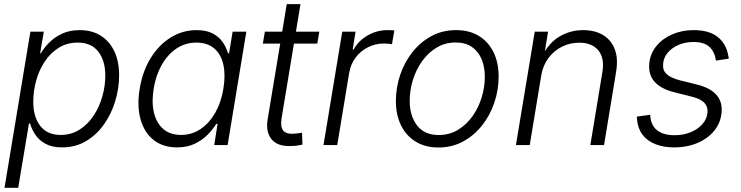

<svg xmlns="http://www.w3.org/2000/svg" viewBox="-20 -692 3535 916"><path d="M1.5 204.1 125 -541H189L171.4 -437.5H174.8Q190.4 -464.8 216.1 -490.2Q241.7 -515.6 277.6 -532Q313.5 -548.3 360.4 -548.3Q418.9 -548.3 460.9 -521.7Q502.9 -495.1 525.6 -447Q548.3 -398.9 548.3 -333Q548.3 -271 529.8 -209.7Q511.2 -148.4 476.1 -98.6Q440.9 -48.8 390.6 -18.8Q340.3 11.2 276.9 11.2Q228 11.2 196.8 -6.1Q165.5 -23.4 148.2 -49.8Q130.9 -76.2 123.5 -103H118.2L66.9 204.1ZM269 -48.3Q320.3 -48.3 359.9 -73.7Q399.4 -99.1 426.8 -140.6Q454.1 -182.1 468.3 -232.2Q482.4 -282.2 482.4 -331.5Q482.4 -401.9 449.2 -445.3Q416 -488.8 350.6 -488.8Q299.3 -488.8 259.8 -463.9Q220.2 -439 193.1 -397.7Q166 -356.4 152.3 -306.4Q138.7 -256.3 138.7 -206.1Q138.7 -134.8 171.9 -91.6Q205.1 -48.3 269 -48.3Z M824.7 11.2Q757.8 11.2 713.1 -23.9Q668.5 -59.1 650.6 -122.6Q632.8 -186 646.5 -269.5Q660.6 -353.5 699.5 -416Q738.3 -478.5 794.9 -513.4Q851.6 -548.3 918 -548.3Q965.8 -548.3 996.3 -531.5Q1026.9 -514.6 1043.7 -489.3Q1060.5 -463.9 1067.9 -437.5H1072.8L1089.8 -541H1155.3L1065.9 0H1002L1018.1 -101.1H1011.7Q995.1 -74.2 969.5 -48.3Q943.8 -22.5 908 -5.6Q872.1 11.2 824.7 11.2ZM843.8 -48.3Q896 -48.3 937.7 -76.9Q979.5 -105.5 1007.6 -155.3Q1035.6 -205.1 1045.9 -270Q1056.6 -335 1045.4 -384.3Q1034.2 -433.6 1001.7 -461.2Q969.2 -488.8 917 -488.8Q863.8 -488.8 821.5 -460.2Q779.3 -431.6 751.5 -382.3Q723.6 -333 713.4 -270Q702.6 -206.5 714.1 -156.2Q725.6 -106 758.3 -77.1Q791 -48.3 843.8 -48.3Z M1503.4 -541 1493.7 -483.9H1233.9L1243.7 -541ZM1348.1 -672.4H1413.6L1323.2 -127Q1316.9 -86.4 1331.5 -68.8Q1346.2 -51.3 1383.3 -54.2Q1390.6 -54.7 1401.1 -55.9Q1411.6 -57.1 1420.9 -58.6L1422.9 -2Q1412.1 0.5 1398.9 2.4Q1385.7 4.4 1372.1 4.4Q1306.6 8.3 1276.9 -26.1Q1247.1 -60.5 1256.8 -122.1Z M1523.4 0 1612.8 -541H1676.3L1662.6 -455.6H1667Q1689.9 -497.6 1733.9 -522.9Q1777.8 -548.3 1829.1 -548.3Q1836.9 -548.3 1845.9 -547.9Q1855 -547.4 1861.3 -546.9L1850.1 -481Q1845.7 -481.9 1835.2 -483.2Q1824.7 -484.4 1812 -484.4Q1771.5 -484.4 1736.1 -466.8Q1700.7 -449.2 1677 -418Q1653.3 -386.7 1646 -345.2L1588.9 0Z M2071.3 11.7Q2008.8 11.7 1963.4 -16.1Q1918 -43.9 1893.3 -93.8Q1868.7 -143.6 1868.7 -210Q1868.7 -273.4 1888.9 -334Q1909.2 -394.5 1947.3 -442.9Q1985.4 -491.2 2038.1 -519.8Q2090.8 -548.3 2156.2 -548.3Q2218.8 -548.3 2264.2 -520.8Q2309.6 -493.2 2334.2 -443.4Q2358.9 -393.6 2358.9 -327.1Q2358.9 -262.7 2338.4 -202.1Q2317.9 -141.6 2279.8 -93.5Q2241.7 -45.4 2189 -16.8Q2136.2 11.7 2071.3 11.7ZM2072.8 -47.9Q2124.5 -47.9 2165.3 -72.8Q2206.1 -97.7 2234.6 -138.2Q2263.2 -178.7 2278.1 -227.8Q2293 -276.9 2293 -325.7Q2293 -373 2277.6 -409.9Q2262.2 -446.8 2231.4 -468Q2200.7 -489.3 2154.3 -489.3Q2103.5 -489.3 2063 -464.8Q2022.5 -440.4 1993.7 -399.9Q1964.8 -359.4 1949.7 -310.1Q1934.6 -260.7 1934.6 -210.4Q1934.6 -139.6 1969.5 -93.8Q2004.4 -47.9 2072.8 -47.9Z M2562.5 -333.5 2507.3 0H2441.4L2531.2 -541H2594.7L2574.2 -414.6L2562.5 -416.5Q2596.2 -486.3 2648.4 -517.3Q2700.7 -548.3 2761.7 -548.3Q2817.9 -548.3 2856.9 -524.9Q2896 -501.5 2913.1 -456.5Q2930.2 -411.6 2918.9 -346.7L2861.8 0H2796.4L2853.5 -345.7Q2865.2 -413.6 2835.2 -450.9Q2805.2 -488.3 2743.2 -488.3Q2699.7 -488.3 2661.6 -469.5Q2623.5 -450.7 2597.2 -416Q2570.8 -381.3 2562.5 -333.5Z M3197.3 11.2Q3145 11.2 3106.2 -4.4Q3067.4 -20 3044.9 -50Q3022.5 -80.1 3019 -123Q3018.6 -127 3018.6 -129.4Q3018.6 -131.8 3018.6 -135.7L3082 -144.5Q3084.5 -94.7 3114.5 -70.8Q3144.5 -46.9 3198.2 -46.9Q3240.7 -46.9 3275.4 -61.3Q3310.1 -75.7 3331.5 -100.3Q3353 -125 3355.5 -155.8Q3357.4 -184.1 3339.4 -202.4Q3321.3 -220.7 3281.7 -230.5L3196.8 -252Q3132.3 -268.1 3102.3 -302.5Q3072.3 -336.9 3077.6 -389.2Q3082 -436.5 3111.6 -472.4Q3141.1 -508.3 3187.5 -528.3Q3233.9 -548.3 3289.1 -548.3Q3362.8 -548.3 3403.6 -516.1Q3444.3 -483.9 3454.1 -428.2Q3455.1 -424.3 3455.8 -420.7Q3456.5 -417 3456.5 -412.1L3395.5 -402.8Q3390.6 -442.9 3365.7 -467.3Q3340.8 -491.7 3288.1 -491.7Q3249.5 -491.7 3217.3 -477.8Q3185.1 -463.9 3165.3 -440.2Q3145.5 -416.5 3143.6 -386.7Q3140.6 -356.9 3160.4 -338.4Q3180.2 -319.8 3224.6 -308.6L3305.2 -288.6Q3368.7 -272.9 3398.2 -239Q3427.7 -205.1 3422.4 -153.8Q3418.9 -116.7 3400.4 -86.4Q3381.8 -56.2 3351.3 -34.2Q3320.8 -12.2 3281.5 -0.5Q3242.2 11.2 3197.3 11.2Z"/></svg>

Font: Inter 17pt Light
Style: Italic
Weight: 300
Italic angle: -9.3988°
Version: Version 4.001;git-66647c0bb